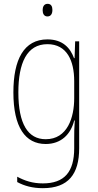

<svg xmlns="http://www.w3.org/2000/svg" viewBox="-20 -743 510 1004"><path d="M229 -723C209 -723 203 -706 203 -690C203 -672 210 -657 228 -657C246 -657 254 -671 254 -691C254 -707 249 -723 229 -723ZM228 -537C105 -537 50 -432 50 -260C50 -78 112 10 219 10C299 10 350 -40 368 -113H371C368 -72 368 -47 368 -14V32C368 156 317 216 204 216C150 216 109 202 70 181V209C107 229 150 241 204 241C338 241 394 167 394 32V-527H373L370 -439H367C348 -491 309 -537 228 -537ZM228 -512C331 -512 368 -424 368 -319V-229C368 -129 333 -15 219 -15C126 -15 76 -95 76 -260C76 -413 120 -512 228 -512Z"/></svg>

Font: Noto Sans Lao Condensed Thin
Style: Regular
Weight: 100
Width: 3
Designer: Monotype Design Team
Foundry: Monotype Imaging Inc.
Version: Version 2.003